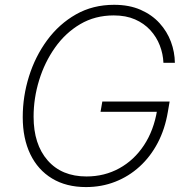

<svg xmlns="http://www.w3.org/2000/svg" viewBox="-20 -757 775 787"><path d="M332.5 9.8Q251.5 9.8 193.4 -25.4Q135.3 -60.5 104.2 -125Q73.2 -189.5 73.2 -276.9Q73.2 -362.3 98.9 -444.1Q124.5 -525.9 173.3 -592.3Q222.2 -658.7 291.3 -698Q360.4 -737.3 447.8 -737.3Q509.8 -737.3 556.4 -716.8Q603 -696.3 634 -662.1Q665 -627.9 680.7 -585.7Q696.3 -543.5 696.8 -499.5H649.9Q648.4 -536.1 635 -570.8Q621.6 -605.5 596.2 -633.3Q570.8 -661.1 533.4 -677.5Q496.1 -693.8 446.3 -693.8Q369.6 -693.8 308.8 -658Q248 -622.1 205.6 -562Q163.1 -502 140.4 -428.2Q117.7 -354.5 117.7 -278.8Q117.7 -165.5 175.3 -99.6Q232.9 -33.7 334.5 -33.7Q408.2 -33.7 469 -67.1Q529.8 -100.6 570.1 -161.6Q610.4 -222.7 624 -305.2L638.7 -298.8H392.1L399.4 -340.8H675.3L668 -298.3Q656.2 -228 626.5 -171.4Q596.7 -114.7 552.2 -74.2Q507.8 -33.7 452.1 -12Q396.5 9.8 332.5 9.8Z"/></svg>

Font: Inter 16pt ExtraLight
Style: Italic
Weight: 250
Italic angle: -9.3988°
Version: Version 4.001;git-66647c0bb